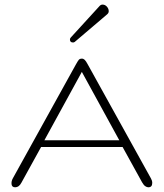

<svg xmlns="http://www.w3.org/2000/svg" viewBox="-20 -794 699 819"><path d="M44.9 4.9Q30.8 4.9 29.3 -8.1Q27.8 -21 34.7 -33.2L303.7 -519Q311.5 -533.2 315.9 -538.6Q320.3 -543.9 329.1 -543.9Q335.9 -543.9 341.3 -538.8Q346.7 -533.7 354.5 -519L624 -32.7Q629.4 -23.4 629.4 -13.7Q629.4 4.9 612.8 4.9Q606.4 4.9 599.6 0.2Q592.8 -4.4 585.9 -16.6L502.9 -167H155.3L71.3 -14.6Q61 4.9 44.9 4.9ZM169.4 -195.8H488.8L329.1 -487.3ZM291.5 -612.8Q278.3 -612.8 278.3 -625.5Q278.3 -630.4 282.2 -634.3L405.3 -769Q410.6 -774.4 417.5 -774.4Q428.2 -774.4 436 -765.6Q443.8 -756.8 443.8 -746.1Q443.8 -738.3 436.5 -732.4L298.8 -615.2Q295.4 -612.8 291.5 -612.8Z"/></svg>

Font: Gruppo
Style: Regular
Weight: 400
Designer: Vernon Adams
Foundry: Vernon Adams
Version: Version 1.001; ttfautohint (v1.8.4.7-5d5b);gftools[0.9.28]